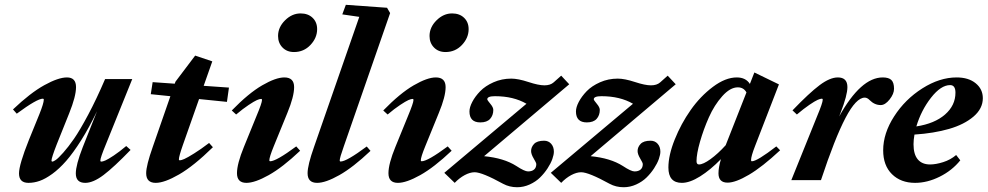

<svg xmlns="http://www.w3.org/2000/svg" viewBox="-20 -745 4084 794"><path d="M97.7 11.2Q58.6 11.2 58.6 -27.8Q58.6 -64 99.6 -166.5L143.1 -273.4Q161.1 -318.4 161.1 -333Q161.1 -336.9 157.2 -336.9Q133.3 -336.9 49.3 -274.9L33.7 -292.5Q105.5 -360.8 163.3 -392.8Q221.2 -424.8 256.8 -424.8Q294.4 -424.8 294.4 -384.8Q294.4 -346.7 266.1 -276.4L214.8 -148.4Q192.9 -92.3 192.9 -80.6Q192.9 -76.7 196.8 -76.7Q200.7 -76.7 210.9 -83.7Q221.2 -90.8 241.7 -113.8Q262.2 -136.7 286.4 -171.6Q310.5 -206.5 345 -271.2Q379.4 -335.9 414.6 -418H526.9L418 -148.4Q395 -92.8 395 -81.1Q395 -76.7 398.9 -76.7Q404.8 -76.7 416 -81.5Q427.2 -86.4 450.4 -101.8Q473.6 -117.2 502 -141.1L520 -125Q451.2 -53.7 408.2 -21.2Q365.2 11.2 332.5 11.2Q293.5 11.2 293.5 -27.8Q293.5 -62.5 321.8 -135.3L381.3 -285.2Q348.6 -217.3 315.7 -165Q282.7 -112.8 253.9 -79.8Q225.1 -46.9 196.5 -26.1Q168 -5.4 144.5 2.9Q121.1 11.2 97.7 11.2Z M624 11.2Q584.5 11.2 584.5 -28.8Q584.5 -60.5 611.8 -137.7L684.6 -347.2L603.5 -355.5L611.3 -405.3L702.6 -398.9L705.6 -407.2L787.1 -515.1L857.9 -491.2L822.3 -390.1L926.8 -382.8L918.5 -323.7L803.2 -335.4L736.3 -145.5Q719.7 -98.1 719.7 -85.4Q719.7 -82 723.6 -82Q729.5 -82 742.4 -87.6Q755.4 -93.3 782.7 -110.4Q810.1 -127.4 844.7 -153.8L860.4 -136.2Q781.2 -58.6 720.7 -23.7Q660.2 11.2 624 11.2Z M1195.8 -529.8Q1166.5 -529.8 1148.2 -548.6Q1129.9 -567.4 1129.9 -596.2Q1129.9 -632.3 1158.7 -660.9Q1187.5 -689.5 1223.1 -689.5Q1253.9 -689.5 1272.7 -671.4Q1291.5 -653.3 1291.5 -624.5Q1291.5 -588.4 1263.9 -559.1Q1236.3 -529.8 1195.8 -529.8ZM999 11.2Q960 11.2 960 -28.8Q960 -67.4 988.8 -137.7L1040.5 -264.6Q1063.5 -319.3 1063.5 -331.5Q1063.5 -335.9 1059.6 -335.9Q1053.7 -335.9 1042.5 -331.1Q1031.2 -326.2 1008.1 -310.8Q984.9 -295.4 956.5 -271.5L938.5 -288.1Q1007.8 -359.4 1064.2 -392.1Q1120.6 -424.8 1155.8 -424.8Q1196.3 -424.8 1196.3 -384.8Q1196.3 -345.7 1168.5 -278.3L1112.3 -140.6Q1093.8 -95.2 1093.8 -82Q1093.8 -78.1 1097.2 -78.1Q1122.1 -78.1 1205.1 -139.6L1221.2 -121.6Q1148.4 -52.7 1091.3 -20.8Q1034.2 11.2 999 11.2Z M1291.5 11.2Q1252 11.2 1252 -28.8Q1252 -62 1278.8 -137.7L1465.8 -675.3L1395.5 -685.5L1410.2 -725.1L1580.6 -712.9L1593.3 -690.9L1401.9 -140.1Q1384.8 -92.3 1384.8 -81.1Q1384.8 -77.1 1388.7 -77.1Q1413.1 -77.1 1496.6 -139.2L1512.2 -121.1Q1439.9 -52.7 1383.3 -20.8Q1326.7 11.2 1291.5 11.2Z M1822.3 -529.8Q1793 -529.8 1774.7 -548.6Q1756.3 -567.4 1756.3 -596.2Q1756.3 -632.3 1785.2 -660.9Q1814 -689.5 1849.6 -689.5Q1880.4 -689.5 1899.2 -671.4Q1918 -653.3 1918 -624.5Q1918 -588.4 1890.4 -559.1Q1862.8 -529.8 1822.3 -529.8ZM1625.5 11.2Q1586.4 11.2 1586.4 -28.8Q1586.4 -67.4 1615.2 -137.7L1667 -264.6Q1689.9 -319.3 1689.9 -331.5Q1689.9 -335.9 1686 -335.9Q1680.2 -335.9 1668.9 -331.1Q1657.7 -326.2 1634.5 -310.8Q1611.3 -295.4 1583 -271.5L1564.9 -288.1Q1634.3 -359.4 1690.7 -392.1Q1747.1 -424.8 1782.2 -424.8Q1822.8 -424.8 1822.8 -384.8Q1822.8 -345.7 1794.9 -278.3L1738.8 -140.6Q1720.2 -95.2 1720.2 -82Q1720.2 -78.1 1723.6 -78.1Q1748.5 -78.1 1831.5 -139.6L1847.7 -121.6Q1774.9 -52.7 1717.8 -20.8Q1660.6 11.2 1625.5 11.2Z M2270.5 -117.7Q2270.5 -105.5 2264.2 -87.4Q2257.8 -69.3 2244.4 -48.8Q2231 -28.3 2213.4 -11Q2195.8 6.3 2170.7 17.8Q2145.5 29.3 2118.7 29.3Q2086.9 29.3 2060.5 15.1Q1973.6 -32.7 1942.9 -32.7Q1923.8 -32.7 1901.6 -20.8Q1879.4 -8.8 1860.4 11.2L1817.4 -30.3L2157.2 -315.9Q2103.5 -347.2 2026.9 -347.2Q1995.1 -347.2 1995.1 -334.5Q1995.1 -330.6 2007.6 -315.9Q2020 -301.3 2020 -290.5Q2020 -268.1 2006.8 -253.4Q1993.7 -238.8 1966.3 -238.8Q1921.4 -238.8 1921.4 -284.2Q1921.4 -301.3 1933.1 -323.7Q1944.8 -346.2 1965.8 -367.9Q1986.8 -389.6 2021 -404.8Q2055.2 -419.9 2094.2 -419.9Q2122.6 -419.9 2165.5 -405.8Q2207 -392.1 2231.4 -392.1Q2255.9 -392.1 2269.5 -404.3L2300.8 -432.1L2334 -396.5L1981.9 -99.1Q2064 -91.3 2115.2 -58.6Q2149.4 -36.1 2163.6 -36.1Q2179.7 -36.1 2188.7 -43.9Q2197.8 -51.8 2197.8 -66.4Q2197.8 -71.8 2187 -89.6Q2176.3 -107.4 2176.3 -120.6Q2176.3 -136.7 2188.7 -149.9Q2201.2 -163.1 2230 -163.1Q2248 -163.1 2259.3 -150.4Q2270.5 -137.7 2270.5 -117.7Z M2710.9 -117.7Q2710.9 -105.5 2704.6 -87.4Q2698.2 -69.3 2684.8 -48.8Q2671.4 -28.3 2653.8 -11Q2636.2 6.3 2611.1 17.8Q2585.9 29.3 2559.1 29.3Q2527.3 29.3 2501 15.1Q2414.1 -32.7 2383.3 -32.7Q2364.3 -32.7 2342 -20.8Q2319.8 -8.8 2300.8 11.2L2257.8 -30.3L2597.7 -315.9Q2543.9 -347.2 2467.3 -347.2Q2435.5 -347.2 2435.5 -334.5Q2435.5 -330.6 2448 -315.9Q2460.4 -301.3 2460.4 -290.5Q2460.4 -268.1 2447.3 -253.4Q2434.1 -238.8 2406.7 -238.8Q2361.8 -238.8 2361.8 -284.2Q2361.8 -301.3 2373.5 -323.7Q2385.3 -346.2 2406.2 -367.9Q2427.2 -389.6 2461.4 -404.8Q2495.6 -419.9 2534.7 -419.9Q2563 -419.9 2606 -405.8Q2647.5 -392.1 2671.9 -392.1Q2696.3 -392.1 2710 -404.3L2741.2 -432.1L2774.4 -396.5L2422.4 -99.1Q2504.4 -91.3 2555.7 -58.6Q2589.8 -36.1 2604 -36.1Q2620.1 -36.1 2629.2 -43.9Q2638.2 -51.8 2638.2 -66.4Q2638.2 -71.8 2627.4 -89.6Q2616.7 -107.4 2616.7 -120.6Q2616.7 -136.7 2629.2 -149.9Q2641.6 -163.1 2670.4 -163.1Q2688.5 -163.1 2699.7 -150.4Q2710.9 -137.7 2710.9 -117.7Z M2799.8 11.2Q2744.1 11.2 2744.1 -52.2Q2744.1 -103 2770.3 -168.2Q2796.4 -233.4 2836.2 -290Q2876 -346.7 2928 -385.7Q2980 -424.8 3026.9 -424.8Q3064 -424.8 3081.1 -397.9L3099.6 -445.3L3201.2 -396L3102.5 -141.1Q3085.9 -98.6 3085.9 -83Q3085.9 -78.1 3089.4 -78.1Q3110.8 -78.1 3190.4 -139.6L3206.1 -123.5Q3132.3 -54.7 3077.1 -22.2Q3022 10.3 2988.8 10.3Q2951.2 10.3 2951.2 -28.3Q2951.2 -52.7 2961.4 -86.9Q2917.5 -42 2875 -15.4Q2832.5 11.2 2799.8 11.2ZM2860.4 -78.6Q2860.4 -64.9 2870.6 -64.9Q2887.7 -64.9 2918.2 -86.9Q2948.7 -108.9 2981 -144.5L3066.9 -362.8Q3055.2 -383.8 3031.2 -383.8Q2999.5 -383.8 2966.8 -347.2Q2934.1 -310.5 2911.6 -260Q2889.2 -209.5 2874.8 -158.9Q2860.4 -108.4 2860.4 -78.6Z M3252.4 0 3359.4 -265.1Q3382.3 -319.8 3382.3 -332.5Q3382.3 -336.9 3378.4 -336.9Q3372.6 -336.9 3361.3 -332Q3350.1 -327.1 3326.9 -311.3Q3303.7 -295.4 3275.4 -271.5L3257.3 -288.6Q3326.7 -360.8 3369.4 -392.8Q3412.1 -424.8 3444.8 -424.8Q3484.4 -424.8 3484.4 -384.8Q3484.4 -351.1 3456.1 -278.3L3450.2 -263.2Q3540 -424.8 3630.4 -424.8Q3655.3 -424.8 3666.3 -414.1Q3677.2 -403.3 3677.2 -377.9Q3677.2 -356.9 3658.9 -333.7Q3640.6 -310.5 3622.1 -310.5Q3596.7 -310.5 3576.2 -331.1Q3566.4 -341.3 3556.2 -341.3Q3520.5 -341.3 3476.6 -257.6Q3432.6 -173.8 3375 0Z M3764.2 11.2Q3705.1 11.2 3668.7 -24.7Q3632.3 -60.5 3632.3 -123.5Q3632.3 -193.4 3677.7 -263.9Q3723.1 -334.5 3794.4 -379.6Q3865.7 -424.8 3936 -424.8Q3985.4 -424.8 4014.9 -400.6Q4044.4 -376.5 4044.4 -338.9Q4044.4 -295.9 4005.9 -262.9Q3967.3 -230 3904.8 -211.9Q3842.3 -193.8 3761.7 -188.5Q3757.8 -166.5 3757.8 -148.4Q3757.8 -106.9 3775.4 -85.9Q3793 -64.9 3826.2 -64.9Q3850.1 -64.9 3880.4 -74.5Q3910.6 -84 3934.1 -104L3951.2 -82Q3917.5 -40 3866.2 -14.4Q3814.9 11.2 3764.2 11.2ZM3909.2 -393.1Q3871.1 -393.1 3830.3 -341.1Q3789.6 -289.1 3769.5 -222.2Q3845.2 -233.9 3888.2 -271.5Q3931.2 -309.1 3931.2 -361.8Q3931.2 -393.1 3909.2 -393.1Z"/></svg>

Font: Elstob 18pt ExtraBold
Style: Italic
Weight: 800
Italic angle: -20°
Designer: Peter S. Baker
Version: Version 1.015